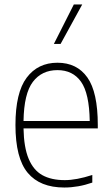

<svg xmlns="http://www.w3.org/2000/svg" viewBox="-20 -828 498 857"><path d="M416.5 -255H85Q86.5 -170.5 107.8 -119.5Q129 -68.5 169 -46.2Q209 -24 269 -24Q321 -24 392 -47V-13Q329 9 267 9Q158.5 9 103.8 -56.5Q49 -122 49 -270Q49 -414.5 99 -481.2Q149 -548 236.5 -548Q323.5 -548 370 -482.2Q416.5 -416.5 416.5 -270ZM85 -288H380.5Q378.5 -411 341.8 -463Q305 -515 236.5 -515Q166.5 -515 126.8 -462.8Q87 -410.5 85 -288ZM220.5 -632 309.5 -808H347L250.5 -632Z"/></svg>

Font: Encode Sans Semi Condensed Thin
Style: Regular
Weight: 250
Width: 4
Designer: Multiple Designers
Foundry: Impallari Type
Version: Version 2.000